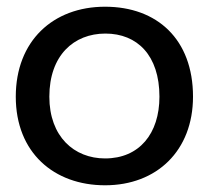

<svg xmlns="http://www.w3.org/2000/svg" viewBox="-20 -544 622 572"><path d="M293 8C447 8 555 -95 555 -256C555 -427 448 -524 293 -524C138 -524 27 -422 27 -256C27 -89 141 8 293 8ZM127 -256C127 -379 200 -444 294 -444C389 -444 455 -379 455 -256C455 -146 395 -72 293 -72C201 -72 127 -137 127 -256Z"/></svg>

Font: Vanilla Cream DemiBold
Style: Regular
Weight: 600
Designer: Jeremy Tribby, Jinavaṁso
Foundry: Tribby Type
Version: Version 1.422;Glyphs 3.1.2 (3151)